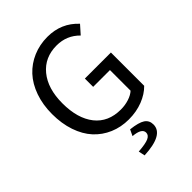

<svg xmlns="http://www.w3.org/2000/svg" viewBox="-254 -784 1125 1125"><g transform="rotate(-45 308.5 -221.0)"><path d="M348.1 12.2Q283.7 12.2 229 -11.2Q174.3 -34.7 135 -77.6Q95.7 -120.6 73.7 -185.1Q51.8 -249.5 51.8 -328.1Q51.8 -405.8 74.5 -470Q97.2 -534.2 137.2 -577.4Q177.2 -620.6 232.7 -644.3Q288.1 -668 353 -668Q466.8 -668 542 -586.9L496.1 -535.2Q438.5 -594.2 355 -594.2Q255.9 -594.2 197.5 -523.2Q139.2 -452.1 139.2 -330.1Q139.2 -204.6 195.6 -133.3Q252 -62 356 -62Q391.6 -62 423.3 -72.3Q455.1 -82.5 474.1 -100.1V-271H335V-339.8H550.8V-64Q517.1 -29.3 464.4 -8.5Q411.6 12.2 348.1 12.2ZM264.2 226.1 255.9 186Q316.9 181.6 341.1 170.4Q365.2 159.2 365.2 138.2Q365.2 102.1 293.9 96.2L312 58.1Q376.5 65.4 402.8 83Q429.2 100.6 429.2 134.8Q429.2 218.3 264.2 226.1Z"/></g></svg>

Font: Source Sans Pro
Style: Regular
Weight: 400
Designer: Paul D. Hunt
Foundry: Adobe Systems Incorporated
Version: Version 3.006;hotconv 1.0.111;makeotfexe 2.5.65597